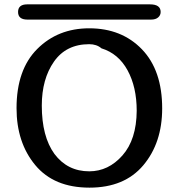

<svg xmlns="http://www.w3.org/2000/svg" viewBox="-20 -843 828 882"><path d="M105 -823H669Q718 -823 718 -788Q718 -773 706.5 -763Q695 -753 674 -753H106Q63 -753 63 -788Q63 -823 105 -823ZM56 -346Q56 -523 151 -618Q246 -713 390 -713Q539 -713 632 -616.5Q725 -520 725 -345Q725 -187 638.5 -84Q552 19 391 19Q228 19 142 -84.5Q56 -188 56 -346ZM172 -358Q172 -216 230 -136Q290 -56 390 -56Q478 -56 542.5 -129Q607 -202 608 -334Q608 -443 566 -520Q524 -597 446 -621Q424 -640 390 -640Q284 -640 228 -560Q172 -480 172 -358Z"/></svg>

Font: Coval
Style: Medium
Weight: 500
Foundry: Context Ltd
Version: Version 001.000